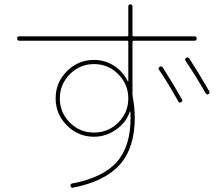

<svg xmlns="http://www.w3.org/2000/svg" viewBox="-20 -830 1040 898"><path d="M726.6 -517.6Q735.4 -522.5 741.2 -514.6Q787.1 -443.4 831.1 -365.2Q835.9 -357.4 827.1 -352.1Q818.4 -346.7 813.5 -356.4Q765.6 -442.4 723.6 -503.9Q718.8 -512.7 726.6 -517.6ZM850.6 -559.6Q859.4 -564.5 865.2 -556.6Q909.2 -489.3 958 -404.3Q962.9 -395.5 955.1 -390.1Q947.3 -384.8 941.4 -394.5Q903.3 -462.9 847.7 -545.9Q842.8 -554.7 850.6 -559.6ZM306.6 -256.8Q353.5 -210 419.9 -210Q486.3 -210 533.2 -256.8Q580.1 -303.7 580.1 -369.6Q580.1 -435.5 533.2 -482.9Q486.3 -530.3 419.9 -530.3Q353.5 -530.3 306.6 -482.9Q259.8 -435.5 259.8 -369.6Q259.8 -303.7 306.6 -256.8ZM70.3 -639.6Q60.5 -639.6 60.1 -649.9Q59.6 -660.2 70.3 -660.2H575.2Q580.1 -660.2 580.1 -665V-799.8Q580.1 -809.6 589.8 -809.6Q599.6 -809.6 599.6 -799.8V-665Q599.6 -660.2 605.5 -660.2H889.6Q899.4 -660.2 899.9 -649.9Q900.4 -639.6 889.6 -639.6H605.5Q600.6 -639.6 599.6 -634.8V-388.7Q599.6 -381.8 600.6 -377.9Q609.4 -334 610.4 -280.3Q610.4 -138.7 540.5 -60.1Q470.7 18.6 321.3 47.9Q312.5 49.8 310.1 40Q307.6 30.3 317.4 28.3Q460.9 1 525.9 -71.8Q590.8 -144.5 590.8 -280.3Q590.8 -285.2 590.3 -293.9Q589.8 -302.7 589.8 -306.6Q589.8 -308.6 588.9 -308.6Q586.9 -308.6 586.9 -307.6Q570.3 -256.8 522.5 -223.6Q474.6 -190.4 419.9 -190.4Q345.7 -190.4 293 -243.2Q240.2 -295.9 240.2 -370.1Q240.2 -444.3 293 -497.1Q345.7 -549.8 419.9 -549.8Q470.7 -549.8 513.2 -522.5Q555.7 -495.1 577.1 -450.2Q577.1 -449.2 579.1 -449.2Q580.1 -449.2 580.1 -450.2V-634.8Q580.1 -639.6 575.2 -639.6Z"/></svg>

Font: Rounded Mgen+ 1m thin
Style: Regular
Weight: 100
Designer: [Source Han Sans]
Ryoko NISHIZUKA  (kana & ideographs); Paul D. Hunt (Latin, Greek & Cyrillic); Wenlong ZHANG  (bopomofo
Version: Version 1.059.20150602